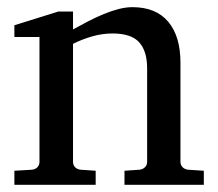

<svg xmlns="http://www.w3.org/2000/svg" viewBox="-20 -514 607 534"><path d="M326.2 0V-39.1L368.2 -42Q377 -43 383.1 -48.8Q389.2 -54.7 389.2 -64V-324.2Q389.2 -371.6 367.2 -396.2Q345.2 -420.9 293 -420.9Q264.2 -420.9 236.3 -412.8Q208.5 -404.8 183.1 -392.1V-64Q183.1 -54.7 189 -48.8Q194.8 -43 204.1 -42L246.1 -39.1V0H20V-39.1L68.8 -42Q78.1 -43 84 -48.8Q89.8 -54.7 89.8 -64V-411.1H20V-443.8L142.1 -481.9H183.1V-432.1Q204.1 -443.8 225.8 -455.1Q247.6 -466.3 269 -475.1Q290.5 -483.9 310.5 -489Q330.6 -494.1 348.1 -494.1Q413.6 -494.1 447.8 -453.6Q481.9 -413.1 481.9 -339.8V-64Q481.9 -54.7 488 -48.8Q494.1 -43 502.9 -42L546.9 -39.1V0Z"/></svg>

Font: BabelStone Ogham Pictish
Style: Regular
Weight: 400
Designer: Andrew West
Foundry: BabelStone
Version: Version 1.02 March 14, 2022